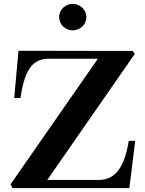

<svg xmlns="http://www.w3.org/2000/svg" viewBox="-20 -967 747 987"><path d="M34 -19 483 -665H229C135 -665 104 -586 85 -463H53L75 -705V-706L662 -705L673 -690L223 -42H488C580 -42 622 -120 642 -243H675L645 0H45ZM284 -879C284 -919 318 -947 354 -947C390 -947 424 -919 424 -879C424 -839 390 -811 354 -811C318 -811 284 -839 284 -879Z"/></svg>

Font: Ortica Linear
Style: Bold
Weight: 700
Designer: Benedetta Bovani
Foundry: Collletttivo
Version: Version 2.000;Glyphs 3.1.2 (3151)